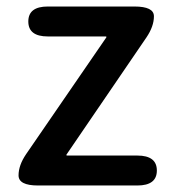

<svg xmlns="http://www.w3.org/2000/svg" viewBox="-20 -570 530 590"><path d="M97 0Q37 0 37 -31Q37 -62 60 -96L306 -454Q309 -458 304 -458H127Q67 -458 67 -504Q67 -550 127 -550H393Q453 -550 453 -520Q453 -489 430 -455L185 -96Q182 -92 187 -92H402Q462 -92 462 -46Q462 0 402 0Z"/></svg>

Font: Resource Han Rounded TW Medium
Style: Regular
Weight: 500
Designer: Cyano Hao (round all glyphs); Ryoko NISHIZUKA 西塚涼子 (kana, bopomofo & ideographs); Paul D. Hunt (Latin, Greek & Cyrillic)
Foundry: Cyano Hao
Version: 0.990